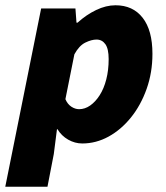

<svg xmlns="http://www.w3.org/2000/svg" viewBox="-48 -532 628 728"><path d="M-28 176 108 -500H238L242 -446H246Q279 -476 316.5 -494Q354 -512 390 -512Q456 -512 493 -464.5Q530 -417 530 -328Q530 -257 508 -195Q486 -133 448.5 -86.5Q411 -40 363.5 -14Q316 12 264 12Q236 12 210.5 -2.5Q185 -17 170 -42H168L156 52L132 176ZM252 -118Q274 -118 294 -132Q314 -146 330 -171Q346 -196 355 -231Q364 -266 364 -308Q364 -347 351.5 -364.5Q339 -382 318 -382Q299 -382 275.5 -370.5Q252 -359 234 -326L200 -156Q208 -137 222.5 -127.5Q237 -118 252 -118Z"/></svg>

Font: Source Sans 3 ExtraLight Black
Style: Italic
Weight: 900
Italic angle: -11°
Version: Version 3.052;hotconv 1.1.0;makeotfexe 2.6.0